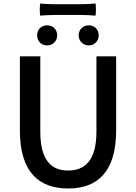

<svg xmlns="http://www.w3.org/2000/svg" viewBox="-20 -1057 773 1091"><path d="M528 -523V-309C528 -142 460 -88 367 -88C275 -88 209 -142 209 -309V-737H151H93V-316C93 -76 204 14 367 14C530 14 640 -76 640 -316V-737H528ZM289 -897C279 -907 264 -913 247 -913C214 -913 191 -889 191 -856C191 -824 214 -799 247 -799C264 -799 279 -805 289 -816C299 -826 305 -840 305 -856C305 -873 299 -887 289 -897ZM365 -1033H287C261 -1033 228 -1035 209 -1037C205 -1033 205 -972 209 -968C235 -970 261 -972 287 -972H365H444C470 -972 503 -970 522 -968C526 -972 526 -1033 522 -1037C496 -1035 470 -1033 444 -1033H365ZM525 -897C515 -907 501 -913 484 -913C452 -913 427 -889 427 -856C427 -824 452 -799 484 -799C501 -799 515 -805 525 -816C535 -826 541 -840 541 -856C541 -873 535 -887 525 -897Z"/></svg>

Font: GenSekiGothic2 TW M
Style: Regular
Weight: 500
Version: Version 2.100;PS 2.1;hotconv 16.6.51;makeotf.lib2.5.65220 DE